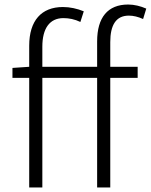

<svg xmlns="http://www.w3.org/2000/svg" viewBox="-20 -828 666 848"><path d="M626 -790C601 -801 573 -808 546 -808C456 -808 409 -751 409 -645V-533H167V-622C167 -702 199 -748 260 -748C285 -748 310 -743 335 -731L350 -778C321 -790 289 -797 258 -797C163 -797 109 -737 109 -626V-533L35 -528V-484H109V0H167V-484H409V0H467V-484H588V-533H467V-642C467 -717 492 -759 549 -759C569 -759 590 -754 612 -744Z"/></svg>

Font: Genne Gothic Light
Style: Regular
Weight: 300
Designer: Ryoko NISHIZUKA (kana & ideographs); Paul D. Hunt (Latin, Greek & Cyrillic); Wenlong ZHANG (bopomofo); Sandoll Communica
Foundry: Adobe Systems Incorporated
Version: Version 1.004;PS 1.004;hotconv 16.6.51;makeotf.lib2.5.65220